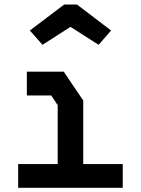

<svg xmlns="http://www.w3.org/2000/svg" viewBox="-20 -858 640 872"><path d="M102 -532.5H269.5L358 -401.5V-113H537.5V-5H62.5V-113H242V-380.5L212.5 -424.5H102ZM329.5 -837.5 484.5 -719.5 428 -654.5 300 -736 173 -654.5 115.5 -719.5 271.5 -837.5Z"/></svg>

Font: Kode Mono
Style: Regular
Weight: 400
Monospace: yes
Designer: Isa Ozler
Foundry: Kadena LLC
Version: Version 1.000;gftools[0.9.28]